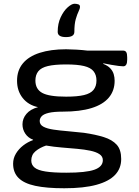

<svg xmlns="http://www.w3.org/2000/svg" viewBox="-20 -793 740 1025"><path d="M323 212Q228 212 168 199Q108 186 79 157Q50 128 50 81Q50 52 65 27Q80 2 104 -16.5Q128 -35 156 -45L157 -47Q130 -57 115 -79.5Q100 -102 100 -129Q100 -160 121 -185Q142 -210 183 -221Q131 -232 101 -270Q71 -308 71 -362Q71 -417 102 -454.5Q133 -492 192 -511Q251 -530 333 -530Q355 -530 388.5 -528Q422 -526 445 -523H636Q649 -523 654 -514.5Q659 -506 659 -487V-474Q659 -439 638 -439Q631 -439 613 -441Q595 -443 574 -447Q553 -451 532 -455L531 -452Q555 -443 568.5 -428.5Q582 -414 587 -397Q592 -380 592 -362Q592 -309 561 -272Q530 -235 468.5 -216Q407 -197 315 -197Q267 -197 240 -190.5Q213 -184 202.5 -172.5Q192 -161 192 -147Q192 -127 212 -116.5Q232 -106 266 -101Q300 -96 342.5 -92.5Q385 -89 428 -84Q490 -75 534.5 -61Q579 -47 603 -20.5Q627 6 627 56Q627 106 594.5 140.5Q562 175 495 193.5Q428 212 323 212ZM334 129Q439 129 484 113Q529 97 529 62Q529 42 511 30Q493 18 462 11.5Q431 5 392 1.5Q353 -2 310 -5.5Q267 -9 226 -16Q193 -5 170 14Q147 33 147 64Q147 87 164.5 101.5Q182 116 223 122.5Q264 129 334 129ZM333 -277Q393 -277 428.5 -285.5Q464 -294 479.5 -313.5Q495 -333 495 -363Q495 -393 479.5 -412.5Q464 -432 428.5 -440.5Q393 -449 333 -449Q272 -449 236 -440.5Q200 -432 184.5 -412.5Q169 -393 169 -363Q169 -317 205.5 -297Q242 -277 333 -277ZM332 -595Q288 -595 288 -623Q288 -667 304 -701Q320 -735 341.5 -754Q363 -773 378 -773Q388 -773 397.5 -770Q407 -767 407 -757Q407 -747 399.5 -732Q392 -717 384.5 -691Q377 -665 377 -623Q377 -609 366 -602Q355 -595 332 -595Z"/></svg>

Font: Asap Expanded Medium
Style: Regular
Weight: 500
Width: 7
Designer: Pablo Cosgaya
Foundry: Omnibus-Type
Version: Version 3.001